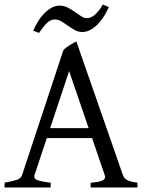

<svg xmlns="http://www.w3.org/2000/svg" viewBox="-20 -825 635 845"><path d="M370.1 -261.2 284.2 -512.2 200.7 -261.2ZM186 -217.3 131.8 -54.2Q127 -39.1 145 -32.2Q163.1 -25.4 203.1 -21V0H0V-21Q33.2 -26.9 52.7 -33.2Q72.3 -39.6 77.1 -54.2L258.8 -604Q270 -616.2 286.6 -626.2Q303.2 -636.2 315.9 -643.1L521 -54.2Q523.4 -47.4 527.8 -42Q532.2 -36.6 539.6 -32.7Q546.9 -28.8 558.1 -25.9Q569.3 -22.9 585 -21V0H378.9V-21Q417 -23.4 431.6 -30.8Q446.3 -38.1 440.9 -54.2L385.3 -217.3ZM459 -793.9Q450.2 -773.9 438 -754.4Q425.8 -734.9 410.9 -719.2Q396 -703.6 378.4 -693.8Q360.8 -684.1 341.8 -684.1Q324.7 -684.1 309.3 -692.6Q293.9 -701.2 279.3 -711.7Q264.6 -722.2 250.2 -730.7Q235.8 -739.3 221.7 -739.3Q202.1 -739.3 186 -723.4Q169.9 -707.5 151.9 -680.2L126 -689.9Q134.8 -710 146.7 -729.7Q158.7 -749.5 173.8 -765.1Q189 -780.8 206.3 -790.5Q223.6 -800.3 242.7 -800.3Q261.2 -800.3 277.8 -791.7Q294.4 -783.2 309.1 -772.7Q323.7 -762.2 336.9 -753.7Q350.1 -745.1 361.8 -745.1Q380.4 -745.1 398.2 -760.7Q416 -776.4 432.6 -805.2Z"/></svg>

Font: Gentium Plus Phon
Style: Regular
Weight: 400
Designer: J. Victor Gaultney, Annie Olsen, Iska Routamaa, Becca Hirsbrunner
Foundry: SIL International
Version: Version 5.000